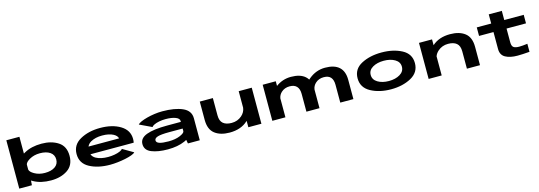

<svg xmlns="http://www.w3.org/2000/svg" viewBox="17 -1894 8451 3012"><g transform="rotate(-15 4243.0 -388.0)"><path d="M77 0V-785H289.5V-512.5Q301.5 -519.5 315.5 -527Q430 -591 595 -591Q754.5 -591 863.5 -519.8Q972.5 -448.5 972.5 -294.8Q972.5 -141 863.5 -68Q754.5 5 595 5Q430 5 315.5 -59Q300.5 -67 287.5 -75L282 0ZM289.5 -334V-252Q297 -213 362.5 -175.5Q436 -133.5 531.5 -133.5Q634 -133.5 695 -175Q756 -216.5 756 -293Q756 -369.5 695 -411Q634 -452.5 531.5 -452.5Q436 -452.5 362.5 -410.5Q297 -373 289.5 -334Z M1553 7.5Q1356 7.5 1220.8 -65.8Q1085.5 -139 1085.5 -290Q1085.5 -439.5 1221.5 -515.5Q1357.5 -591.5 1545.5 -591.5Q1743.5 -591.5 1873.5 -512.5Q2003.5 -433.5 2003.5 -291.5Q2003.5 -255 1997 -231.5H1294.5Q1312 -185.5 1360.5 -159.5Q1436 -118.5 1554 -118.5Q1608 -118.5 1658.8 -127.8Q1709.5 -137 1745.5 -152.5Q1781.5 -168 1792 -185.5L1966.5 -83.5Q1951 -65 1906.5 -48.8Q1862 -32.5 1801 -19.8Q1740 -7 1674.8 0.2Q1609.5 7.5 1553 7.5ZM1297 -356H1793.5Q1784 -400.5 1727 -431.5Q1658 -468.5 1546.5 -468.5Q1435.5 -468.5 1360 -425Q1315 -399 1297 -356Z M2816 0 2804.5 -60.5Q2787.5 -50.5 2766.5 -41.5Q2651.5 9 2491 9Q2332.5 9 2228 -32.5Q2123.5 -74 2123.5 -173.5Q2123.5 -269.5 2238.2 -312.5Q2353 -355.5 2572 -355.5H2796.5V-370Q2796.5 -412 2734.5 -435.8Q2672.5 -459.5 2576.5 -459.5Q2519.5 -459.5 2471 -450Q2422.5 -440.5 2389.5 -425Q2356.5 -409.5 2346.5 -392L2148 -486Q2163 -504.5 2204.5 -523Q2246 -541.5 2304 -557Q2362 -572.5 2427.8 -581.8Q2493.5 -591 2557 -591Q2758 -591 2883.2 -536Q3008.5 -481 3008.5 -357V0ZM2796.5 -205.5V-247H2577.5Q2445.5 -247 2391 -230Q2336.5 -213 2336.5 -177Q2336.5 -142 2385.5 -125.8Q2434.5 -109.5 2533 -109.5Q2644 -109.5 2720.2 -142.2Q2796.5 -175 2796.5 -205.5Z M3797.5 0V-104Q3794 -101 3790.5 -97.5Q3679.5 5.5 3495.5 5.5Q3344 5.5 3254.8 -64.2Q3165.5 -134 3165.5 -289V-586H3378V-305.5Q3378 -214 3426.5 -173.5Q3475 -133 3564.5 -133Q3660.5 -133 3729.5 -193Q3788.5 -244.5 3797.5 -317V-585.5H4009.5V0Z M4187 0V-585.5H4399.5V-510Q4510 -591 4645 -591Q4796.5 -591 4874.5 -521.5Q4897.5 -501 4913.5 -475Q4924.5 -485 4937 -495Q5054 -591 5199.5 -591Q5350.5 -591 5427 -521.5Q5503.5 -452 5503.5 -313V0H5290.5V-289Q5290.5 -369.5 5254.2 -411Q5218 -452.5 5141.5 -452.5Q5059.5 -452.5 5005.5 -402.5Q4961 -361.5 4953 -302.5V0H4740.5V-289Q4740.5 -369.5 4702 -411Q4663.5 -452.5 4587.5 -452.5Q4505.5 -452.5 4451.5 -402.5Q4409 -363.5 4399.5 -307.5V0Z M6117 5Q5927.5 5 5789.2 -70.5Q5651 -146 5651 -296.5Q5651 -447.5 5789.2 -520Q5927.5 -592.5 6117 -592.5Q6306.5 -592.5 6444.2 -520Q6582 -447.5 6582 -296.5Q6582 -146 6444.2 -70.5Q6306.5 5 6117 5ZM6117 -129.5Q6224.5 -129.5 6297.2 -173.5Q6370 -217.5 6370 -295Q6370 -372 6297.2 -415Q6224.5 -458 6117 -458Q6009.5 -458 5936.5 -415Q5863.5 -372 5863.5 -295Q5863.5 -217.5 5936.5 -173.5Q6009.5 -129.5 6117 -129.5Z M6725.5 0V-585.5H6937.5V-491Q7048 -591.5 7229.5 -591.5Q7381 -591.5 7470.2 -522Q7559.5 -452.5 7559.5 -297V0H7347V-280.5Q7347 -372 7298.5 -412.5Q7250 -453 7160.5 -453Q7064.5 -453 6995.5 -393Q6954 -357 6937.5 -310.5V0Z M8168 8.5Q8047 8.5 7972.8 -32.8Q7898.5 -74 7898.5 -171.5V-447H7664V-585.5H7898.5V-734.5H8110.5V-585.5H8426.5V-447H8110.5V-223.5Q8110.5 -161.5 8139.8 -141Q8169 -120.5 8231 -121Q8283 -121 8364 -132V-1.5Q8245 8.5 8168 8.5Z"/></g></svg>

Font: Anybody UltraExpanded Regular
Style: Bold
Weight: 700
Width: 9
Designer: Tyler Finck
Foundry: Etcetera Type Company
Version: Version 1.010; ttfautohint (v1.8.3) -l 8 -r 50 -G 200 -x 14 